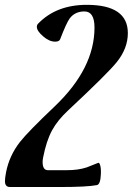

<svg xmlns="http://www.w3.org/2000/svg" viewBox="-25 -751 539 779"><path d="M493.7 -616.7Q493.7 -554.7 448.7 -499Q412.6 -453.6 252 -303.7Q208.5 -263.2 186.5 -222.7Q163.1 -179.7 149.9 -111.8Q147.9 -102.1 147.9 -93.8Q147.9 -60.5 169.4 -60.5H246.6Q292.5 -60.5 326.7 -71.8Q350.1 -81.1 373.5 -90.3Q377.9 -91.8 380.9 -82Q385.3 -69.8 384.3 -45.4Q382.8 -2.9 368.2 0Q328.1 7.8 218.3 7.8H15.6Q-4.9 7.8 -4.9 -16.1Q-4.9 -28.8 -0.5 -51.8Q12.7 -119.6 56.2 -175.3Q87.9 -215.8 196.8 -319.3Q358.4 -473.1 358.4 -639.2Q358.4 -704.6 317.4 -704.6Q279.3 -704.6 257.8 -676.3Q244.6 -658.2 218.8 -591.3Q214.8 -582 198.7 -582Q174.8 -582 149.7 -603.8Q124.5 -625.5 124.5 -642.1Q124.5 -649.9 129.9 -655.3Q203.6 -731.4 327.1 -731.4Q493.7 -731.4 493.7 -616.7Z"/></svg>

Font: Dai Banna SIL Book
Style: BoldOblique
Weight: 700
Italic angle: -11°
Designer: Victor Gaultney
Foundry: SIL International
Version: Version 2.000